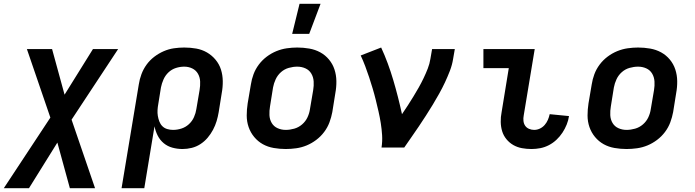

<svg xmlns="http://www.w3.org/2000/svg" viewBox="-53 -779 3673 1014"><path d="M449 215H316L250 -26L100 215H-33L213 -158L89 -520H222L288 -279L438 -520H571L325 -147Z M589 215 680 -333Q684 -360 694 -387Q704 -414 721 -437.5Q738 -461 761.5 -479Q785 -497 811.5 -508.5Q838 -520 865.5 -524Q893 -528 920 -528Q953 -528 983.5 -522.5Q1014 -517 1040 -502Q1066 -487 1085.5 -463.5Q1105 -440 1114 -411.5Q1123 -383 1123.5 -351Q1124 -319 1118 -287L1102 -187Q1098 -163 1091 -139.5Q1084 -116 1072 -93.5Q1060 -71 1043.5 -51.5Q1027 -32 1005.5 -18Q984 -4 959.5 2Q935 8 911 8Q884 8 858 1Q832 -6 812 -22.5Q792 -39 780 -62.5Q768 -86 763 -112L709 215ZM861 -93Q883 -93 905 -100Q927 -107 944.5 -123Q962 -139 971.5 -160.5Q981 -182 984 -203L1001 -303Q1005 -326 1004 -348.5Q1003 -371 992.5 -389.5Q982 -408 962.5 -417.5Q943 -427 920 -427Q898 -427 876 -420Q854 -413 837 -397Q820 -381 810.5 -359.5Q801 -338 797 -317L783 -230Q780 -214 779 -198Q778 -182 780.5 -167Q783 -152 788.5 -137.5Q794 -123 804.5 -112.5Q815 -102 830 -97.5Q845 -93 861 -93Z M1456 8Q1424 8 1392.5 2.5Q1361 -3 1335 -17.5Q1309 -32 1289.5 -55.5Q1270 -79 1260 -108Q1250 -137 1250 -169Q1250 -201 1255 -233L1272 -333Q1276 -360 1286 -387Q1296 -414 1314 -438Q1332 -462 1356 -480Q1380 -498 1407 -509Q1434 -520 1462 -524Q1490 -528 1517 -528Q1549 -528 1580.5 -522.5Q1612 -517 1638.5 -502.5Q1665 -488 1684.5 -464.5Q1704 -441 1713.5 -412Q1723 -383 1723.5 -351Q1724 -319 1718 -287L1702 -187Q1697 -160 1687 -133Q1677 -106 1659 -82Q1641 -58 1617 -40Q1593 -22 1566.5 -11Q1540 0 1511.5 4Q1483 8 1456 8ZM1456 -93Q1478 -93 1501 -99.5Q1524 -106 1542.5 -122Q1561 -138 1571 -159.5Q1581 -181 1584 -203L1601 -303Q1605 -326 1603.5 -349Q1602 -372 1591 -390.5Q1580 -409 1560 -418Q1540 -427 1517 -427Q1495 -427 1472 -420.5Q1449 -414 1431 -398Q1413 -382 1403 -360.5Q1393 -339 1389 -317L1373 -217Q1369 -194 1370 -171Q1371 -148 1382 -129.5Q1393 -111 1413 -102Q1433 -93 1456 -93ZM1490 -600 1529 -759H1640L1580 -600Z M1962 0Q1967 -33 1965 -65Q1963 -97 1958 -128.5Q1953 -160 1946 -190.5Q1939 -221 1931.5 -251.5Q1924 -282 1915 -312Q1906 -342 1896.5 -371Q1887 -400 1876 -429Q1865 -458 1852 -486L1960 -528Q1979 -487 1995 -443.5Q2011 -400 2024 -356Q2037 -312 2048.5 -267Q2060 -222 2070 -176Q2086 -199 2101 -222.5Q2116 -246 2130.5 -269.5Q2145 -293 2158.5 -317Q2172 -341 2184 -366Q2196 -391 2206 -416.5Q2216 -442 2220 -468L2229 -520H2349L2340 -468Q2335 -436 2323 -405Q2311 -374 2297 -344Q2283 -314 2266.5 -284.5Q2250 -255 2232.5 -226Q2215 -197 2196.5 -168.5Q2178 -140 2159 -111.5Q2140 -83 2120.5 -55.5Q2101 -28 2082 0Z M2754 8Q2728 8 2703.5 3.5Q2679 -1 2658 -13Q2637 -25 2621.5 -44Q2606 -63 2599 -86Q2592 -109 2591.5 -135Q2591 -161 2596 -186L2634 -419H2500V-520H2771L2713 -170Q2710 -155 2711.5 -140.5Q2713 -126 2720.5 -115Q2728 -104 2741 -98.5Q2754 -93 2768 -93Q2784 -93 2798.5 -100Q2813 -107 2823.5 -119Q2834 -131 2840.5 -146Q2847 -161 2850 -176L2952 -166Q2949 -144 2940 -121.5Q2931 -99 2917.5 -78.5Q2904 -58 2886 -41Q2868 -24 2846 -12.5Q2824 -1 2800.5 3.5Q2777 8 2754 8Z M3256 8Q3224 8 3192.5 2.5Q3161 -3 3135 -17.5Q3109 -32 3089.5 -55.5Q3070 -79 3060 -108Q3050 -137 3050 -169Q3050 -201 3055 -233L3072 -333Q3076 -360 3086 -387Q3096 -414 3114 -438Q3132 -462 3156 -480Q3180 -498 3207 -509Q3234 -520 3262 -524Q3290 -528 3317 -528Q3349 -528 3380.5 -522.5Q3412 -517 3438.5 -502.5Q3465 -488 3484.5 -464.5Q3504 -441 3513.5 -412Q3523 -383 3523.5 -351Q3524 -319 3518 -287L3502 -187Q3497 -160 3487 -133Q3477 -106 3459 -82Q3441 -58 3417 -40Q3393 -22 3366.5 -11Q3340 0 3311.5 4Q3283 8 3256 8ZM3256 -93Q3278 -93 3301 -99.5Q3324 -106 3342.5 -122Q3361 -138 3371 -159.5Q3381 -181 3384 -203L3401 -303Q3405 -326 3403.5 -349Q3402 -372 3391 -390.5Q3380 -409 3360 -418Q3340 -427 3317 -427Q3295 -427 3272 -420.5Q3249 -414 3231 -398Q3213 -382 3203 -360.5Q3193 -339 3189 -317L3173 -217Q3169 -194 3170 -171Q3171 -148 3182 -129.5Q3193 -111 3213 -102Q3233 -93 3256 -93Z"/></svg>

Font: Iosevka Extended
Style: Bold Italic
Weight: 700
Width: 7
Italic angle: -9°
Monospace: yes
Designer: Belleve Invis
Foundry: Belleve Invis
Version: Version 32.5.0; ttfautohint (v1.8.4)